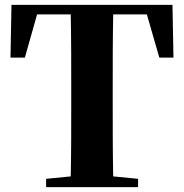

<svg xmlns="http://www.w3.org/2000/svg" viewBox="-20 -767 754 787"><path d="M23 -531H82L132 -708H270C272 -604 272 -500 272 -395V-351C272 -247 272 -144 270 -44L169 -34V0H546V-34L444 -44C442 -146 442 -250 442 -352V-395C442 -501 442 -605 444 -708H582L633 -531H691L687 -747H27Z"/></svg>

Font: Noto Serif CJK SC Black
Style: Regular
Weight: 900
Designer: Ryoko NISHIZUKA 西塚涼子 (kana & ideographs); Frank Grießhammer (Latin, Greek & Cyrillic); Wenlong ZHANG 张文龙 (bopomofo); San
Foundry: Adobe
Version: Version 2.001;hotconv 1.1.0;makeotfexe 2.6.0